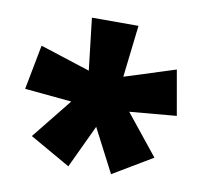

<svg xmlns="http://www.w3.org/2000/svg" viewBox="-60 -825 634 597"><g transform="rotate(10 257.0 -526.5)"><path d="M331 -761 312 -597 472 -648 497 -506 349 -493 451 -366 327 -292 256 -429 192 -293 64 -366 166 -493 18 -507 45 -648 203 -597 184 -761Z"/></g></svg>

Font: Noto Sans Lao Looped UI SmCd Blk
Style: Regular
Weight: 900
Width: 4
Designer: Mark Frömberg, Ben Mitchell
Foundry: The Fontpad Ltd
Version: Version 1.001